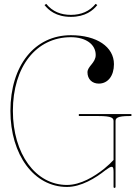

<svg xmlns="http://www.w3.org/2000/svg" viewBox="-20 -940 698 968"><path d="M337.5 -865C287 -865 245 -881.5 213 -920.5L204.5 -914.5C224.5 -889.5 262 -855 337.5 -855C411 -855 449.5 -888 470.5 -914.5L462 -920.5C432 -883.5 390 -865 337.5 -865ZM337.5 -762.5C155 -762.5 32.5 -610 32.5 -381C32.5 -158.5 152 2.5 317.5 2.5C389 2.5 461 -41.5 512.5 -82.5C528 -94 537 -99 543 -99C551.5 -99 552.5 -88 552.5 -71.5V2.5C552.5 6 555.5 7.5 557.5 7.5C561 7.5 562.5 4 562.5 2.5V-329.5C562.5 -344 570.5 -355 632 -355H642.5V-365H377.5V-355H477.5C543.5 -355 552.5 -345 552.5 -329.5V-133.5C543 -122.5 522.5 -103.5 506 -90C456 -50 386.5 -7.5 317.5 -7.5C159.5 -7.5 45 -164.5 45 -381C45 -604 162.5 -752.5 337.5 -752.5C412.5 -752.5 462.5 -716.5 462.5 -663C462.5 -622.5 421 -606.5 421 -575.5C421 -541.5 444 -518.5 478 -518.5C524 -518.5 554.5 -557.5 554.5 -616.5C554.5 -704 467.5 -762.5 337.5 -762.5Z"/></svg>

Font: ZnikomitNo24
Style: Regular
Weight: 500
Designer: gluk
Foundry: gluk
Version: Version 0.55